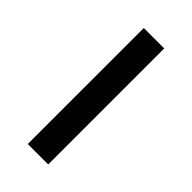

<svg xmlns="http://www.w3.org/2000/svg" viewBox="-172 -557 600 600"><g transform="rotate(45 128.0 -256.5)"><path d="M173.3 -512.7V0H83V-512.7Z"/></g></svg>

Font: Sansation
Style: Regular
Weight: 400
Designer: Bernd Montag
Version: Version 1.301